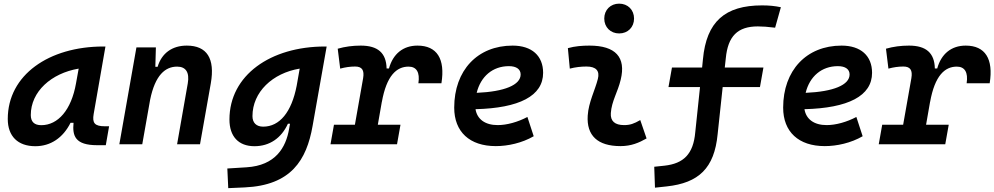

<svg xmlns="http://www.w3.org/2000/svg" viewBox="-20 -771 5314 1026"><path d="M168.9 10.3C250.5 10.3 316.9 -34.7 356.9 -114.7H373C366.2 -44.9 381.3 4.9 499.5 4.9H545.4L563 -96.2H541C485.8 -96.2 472.2 -113.3 480.5 -161.6L543.5 -522.5H532.2C241.2 -522.5 21.5 -370.1 21.5 -135.3C21.5 -43 75.2 10.3 168.9 10.3ZM200.7 -102.1C163.6 -102.1 144.5 -120.1 144.5 -156.2C144.5 -281.2 253.4 -379.4 400.4 -404.3L386.2 -325.7C361.3 -183.1 289.6 -102.1 200.7 -102.1Z M617.7 0H740.2L782.2 -237.8C809.1 -370.1 863.3 -415 926.3 -415C973.1 -415 993.7 -384.3 983.4 -325.2L926.3 0H1048.8L1106.4 -325.2C1129.9 -458.5 1085.9 -527.3 978 -527.3C899.4 -527.3 843.8 -486.3 822.3 -414.1H810.1L813 -517.6H709Z M1199.7 234.4 1287.6 230.5C1535.6 219.2 1618.2 85 1650.4 -98.1L1725.6 -522.5H1716.3C1425.8 -522.5 1206.1 -369.1 1206.1 -132.3C1206.1 -42 1254.4 10.3 1339.8 10.3C1420.4 10.3 1483.4 -32.7 1518.6 -109.9H1529.8L1524.9 -82.5C1507.8 17.6 1452.6 113.3 1297.4 123L1194.8 129.4ZM1581.5 -404.3 1565.4 -313C1538.1 -171.4 1474.1 -94.2 1386.2 -94.2C1350.1 -94.2 1329.1 -114.7 1329.1 -150.4C1329.1 -279.3 1436.5 -380.4 1581.5 -404.3Z M1746.1 0H2101.6L2120.1 -104.5H1999L2020.5 -227.5V-226.1C2045.9 -367.7 2099.6 -415 2163.1 -415C2206.1 -415 2224.6 -384.3 2215.8 -326.2H2338.9C2359.9 -456.5 2314.9 -527.3 2210.9 -527.3C2133.8 -527.3 2080.1 -482.9 2058.6 -405.3H2045.9C2043.9 -487.8 1999.5 -527.3 1907.7 -527.3C1864.7 -527.3 1824.2 -522 1784.7 -510.7L1797.9 -404.3C1824.7 -411.6 1851.1 -415.5 1877.4 -415.5C1915 -415.5 1927.7 -396 1920.4 -353L1876.5 -104.5H1764.6Z M2639.6 -102.5C2572.3 -102.5 2529.8 -133.8 2521 -187.5C2753.9 -193.4 2882.3 -257.8 2882.3 -381.8C2882.3 -473.1 2821.8 -527.3 2719.2 -527.3C2531.7 -527.3 2407.2 -395 2407.2 -195.8C2407.2 -66.4 2489.7 9.8 2629.4 9.8C2694.3 9.8 2769.5 -6.8 2832 -43L2798.3 -146C2747.1 -118.7 2688.5 -102.5 2639.6 -102.5ZM2527.3 -274.9C2548.8 -362.8 2612.8 -417.5 2699.7 -417.5C2739.7 -417.5 2762.2 -400.9 2762.2 -373C2762.2 -316.9 2675.8 -281.2 2527.3 -274.9Z M3401.4 -129.4C3367.7 -109.9 3347.2 -102.5 3314.9 -102.5C3265.6 -102.5 3241.2 -124 3244.1 -166.5C3248.5 -231 3281.2 -278.8 3296.9 -345.2C3326.2 -465.3 3269.5 -527.3 3129.9 -527.3C3091.3 -527.3 3052.7 -524.4 3014.6 -513.7L3024.9 -404.3C3054.7 -412.1 3084.5 -415.5 3114.3 -415.5C3165 -415.5 3186 -392.6 3174.8 -349.1C3160.2 -290.5 3125 -224.1 3120.6 -153.3C3113.8 -46.4 3173.8 9.8 3295.9 9.8C3353 9.8 3395 -8.3 3435.1 -31.2ZM3288.6 -592.3C3335 -592.3 3368.2 -625.5 3368.2 -671.9C3368.2 -718.3 3335 -751.5 3288.6 -751.5C3242.7 -751.5 3209 -718.3 3209 -671.9C3209 -625.5 3242.7 -592.3 3288.6 -592.3Z M3480 231.9 3543 225.1C3713.4 206.5 3797.4 128.4 3814.9 -54.2L3841.8 -305.7H4041L4059.6 -410.2H3853L3858.4 -459C3869.6 -578.1 3921.9 -629.9 4029.8 -629.9C4054.7 -629.9 4082 -627.9 4122.1 -623L4152.8 -732.4C4119.6 -739.3 4089.8 -742.2 4052.2 -742.2C3854 -742.2 3754.9 -655.3 3736.3 -454.1L3731.9 -410.2H3570.8L3552.2 -305.7H3720.7L3695.3 -64.5C3685.1 53.2 3632.3 103 3531.2 114.3L3476.1 120.1Z M4397.5 -102.5C4330.1 -102.5 4287.6 -133.8 4278.8 -187.5C4511.7 -193.4 4640.1 -257.8 4640.1 -381.8C4640.1 -473.1 4579.6 -527.3 4477.1 -527.3C4289.6 -527.3 4165 -395 4165 -195.8C4165 -66.4 4247.6 9.8 4387.2 9.8C4452.1 9.8 4527.3 -6.8 4589.8 -43L4556.2 -146C4504.9 -118.7 4446.3 -102.5 4397.5 -102.5ZM4285.2 -274.9C4306.6 -362.8 4370.6 -417.5 4457.5 -417.5C4497.6 -417.5 4520 -400.9 4520 -373C4520 -316.9 4433.6 -281.2 4285.2 -274.9Z M4675.8 0H5031.2L5049.8 -104.5H4928.7L4950.2 -227.5V-226.1C4975.6 -367.7 5029.3 -415 5092.8 -415C5135.7 -415 5154.3 -384.3 5145.5 -326.2H5268.6C5289.6 -456.5 5244.6 -527.3 5140.6 -527.3C5063.5 -527.3 5009.8 -482.9 4988.3 -405.3H4975.6C4973.6 -487.8 4929.2 -527.3 4837.4 -527.3C4794.4 -527.3 4753.9 -522 4714.4 -510.7L4727.5 -404.3C4754.4 -411.6 4780.8 -415.5 4807.1 -415.5C4844.7 -415.5 4857.4 -396 4850.1 -353L4806.2 -104.5H4694.3Z"/></svg>

Font: Cascadia Code SemiBold
Style: Italic
Weight: 600
Italic angle: -10°
Monospace: yes
Designer: Aaron Bell
Foundry: Saja Typeworks
Version: Version 2404.023